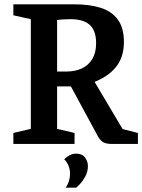

<svg xmlns="http://www.w3.org/2000/svg" viewBox="-20 -668 661 891"><path d="M42 0V-51L123 -70V-579L42 -597V-648H324Q395 -648 446.5 -632Q498 -616 526.5 -577.5Q555 -539 555 -473Q555 -436 545 -406.5Q535 -377 516.5 -355Q498 -333 473.5 -316.5Q449 -300 419 -288L549 -69L620 -51V0H500Q473 0 459 -8Q445 -16 434 -36L309 -267H245V-70L326 -51V0ZM245 -336H287Q330 -336 361 -351Q392 -366 409 -395.5Q426 -425 426 -467Q426 -499 417.5 -521Q409 -543 393 -555.5Q377 -568 355.5 -573.5Q334 -579 307 -579Q291 -579 274 -578Q257 -577 245 -575ZM285 203Q305 173 305 139Q305 120 298.5 102.5Q292 85 278 71Q289 60 303 52.5Q317 45 333 45Q362 45 375 63.5Q388 82 388 102Q388 128 376.5 149.5Q365 171 352 185Q339 199 333 203Z"/></svg>

Font: Faustina SemiBold
Style: Regular
Weight: 600
Designer: Alfonso Garcia
Foundry: http://www.omnibus-type.com
Version: Version 1.200